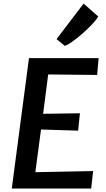

<svg xmlns="http://www.w3.org/2000/svg" viewBox="-20 -1080 607 1100"><path d="M47.5 0 146 -747H545L536.5 -650.5L256 -653.5L227 -428L438 -431L427.5 -331.5L215 -338L182.5 -93.5L513.5 -100L502.5 0ZM351.5 -817 304 -856 459 -1059.5 543 -985.5Q536 -972.5 519 -953.2Q502 -934 479.5 -912.5Q457 -891 433 -871.2Q409 -851.5 387.5 -836.8Q366 -822 351.5 -817Z"/></svg>

Font: Merriweather Sans Medium
Style: Italic
Weight: 500
Italic angle: -7.5°
Designer: Eben Sorkin
Foundry: Eben Sorkin
Version: Version 2.001